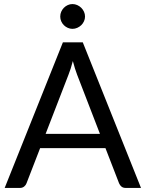

<svg xmlns="http://www.w3.org/2000/svg" viewBox="-20 -925 717 945"><path d="M472 -266 359.5 -557.5Q354.5 -570.5 349 -587.8Q343.5 -605 338.5 -624.5Q328 -584 317 -557L204.5 -266ZM674 0H599Q586 0 578 -6.5Q570 -13 566 -23L499 -196H177.5L110.5 -23Q107.5 -14 99 -7Q90.5 0 78 0H3L289.5 -716.5H387.5ZM398.5 -843.5Q398.5 -831.5 393.5 -820.5Q388.5 -809.5 380 -801.2Q371.5 -793 360.2 -788Q349 -783 336.5 -783Q324.5 -783 313.5 -788Q302.5 -793 294.2 -801.2Q286 -809.5 281.2 -820.5Q276.5 -831.5 276.5 -843.5Q276.5 -856 281.2 -867Q286 -878 294.2 -886.5Q302.5 -895 313.5 -900Q324.5 -905 336.5 -905Q349 -905 360.2 -900Q371.5 -895 380 -886.5Q388.5 -878 393.5 -867Q398.5 -856 398.5 -843.5Z"/></svg>

Font: Lato 2
Style: Regular
Weight: 400
Designer: Lukasz Dziedzic with Adam Twardoch and Botio Nikoltchev
Foundry: tyPoland Lukasz Dziedzic
Version: Version 2.015; 2015-08-06; http://www.latofonts.com/